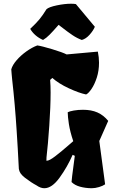

<svg xmlns="http://www.w3.org/2000/svg" viewBox="-20 -1000 612 1030"><path d="M512.7 -243.7 543.9 -11.2Q532.2 -2.9 511.5 3.4Q490.7 9.8 471.2 9.8Q437.5 9.3 409.2 1.5Q380.9 -6.3 363.8 -23.4Q365.7 -48.8 373 -101.1L381.3 -164.1L369.6 -169.4Q341.3 -104.5 300 -47.4Q258.8 9.8 217.8 9.8Q197.3 9.8 175.3 -5.9Q148.4 -20 113.8 -46.4Q97.7 -59.1 90.3 -70.1Q83 -81.1 81.1 -93.8Q75.2 -211.4 69.3 -299.3Q60.1 -442.9 45.4 -571.8Q43.9 -586.4 42.5 -602.3Q41 -618.2 40.5 -627.9Q46.4 -650.4 68.6 -676.3Q90.8 -702.1 121.1 -723.9Q151.4 -745.6 180.2 -756.3Q204.1 -752.9 260 -736.1Q315.9 -719.2 337.4 -708L504.9 -723.1Q511.2 -692.9 511.2 -663.6Q511.2 -620.6 499.3 -583.7Q487.3 -546.9 470.9 -522.9Q454.6 -499 441.9 -493.2Q403.8 -501 349.1 -526.4Q294.4 -551.8 260.7 -582L249 -571.3Q251.5 -541 251.5 -503.9Q251.5 -428.2 244.4 -325.2Q237.3 -222.2 229.5 -156.2L229 -138.2L230.5 -137.7Q244.1 -137.2 276.4 -161.9Q308.6 -186.5 355 -227.1L373 -242.7Q356 -293 349.6 -334Q343.3 -375 343.3 -397.9Q352.5 -402.8 375.7 -407Q398.9 -411.1 425.3 -411.1Q470.2 -411.1 502.7 -396.7Q535.2 -382.3 560.5 -351.6ZM142.1 -845.2Q173.8 -875 191.4 -896.2Q209 -917.5 229.5 -950.7Q242.7 -962.4 284.7 -971.2Q326.7 -980 361.3 -980Q377.4 -980 387.2 -978L488.8 -856.4Q480.5 -835.9 460.7 -813.7Q440.9 -791.5 418.9 -785.6Q393.6 -794.9 369.1 -811.3Q344.7 -827.6 309.6 -855L294.4 -866.7Q264.2 -832 246.3 -814Q228.5 -795.9 210.9 -785.6Q187.5 -795.9 169.9 -811.5Q152.3 -827.1 142.1 -845.2Z"/></svg>

Font: Fruktur
Style: Regular
Weight: 400
Designer: Viktoriya Grabowska
Foundry: Viktoriya Grabowska
Version: Version 1.004; ttfautohint (v1.4.1)